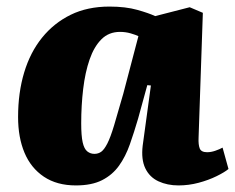

<svg xmlns="http://www.w3.org/2000/svg" viewBox="-20 -550 715 584"><path d="M584 -131Q583 -110 587.5 -98.5Q592 -87 610 -87Q622 -87 635 -91.5Q648 -96 657 -101L675 -36Q663 -26 638.5 -14Q614 -2 584 6Q554 14 523 14Q489 14 462 1.5Q435 -11 422 -38Q409 -65 414 -107L439 -290L428 -291L400 -189Q388 -148 375 -111Q362 -74 342 -46Q322 -18 290.5 -2Q259 14 211 14Q153 14 113.5 -12.5Q74 -39 54.5 -85.5Q35 -132 35 -194Q35 -268 53.5 -329.5Q72 -391 108 -435.5Q144 -480 195 -505Q246 -530 313 -530Q362 -530 397.5 -520Q433 -510 452 -501L557 -528L597 -511ZM267 -82Q279 -82 288 -88.5Q297 -95 306.5 -113.5Q316 -132 327 -168.5Q338 -205 355 -265L401 -440Q393 -444 377.5 -448.5Q362 -453 345 -453Q311 -453 288.5 -430.5Q266 -408 252.5 -369Q239 -330 233 -279.5Q227 -229 227 -175Q227 -137 231.5 -117Q236 -97 245.5 -89.5Q255 -82 267 -82Z"/></svg>

Font: Literata 18pt ExtraBold
Style: Italic
Weight: 800
Italic angle: -2°
Designer: Latin by Veronika Burian and Jose Scaglione. Greek by Irene Vlachou. Cyrillic by Vera Evstafieva
Foundry: TypeTogether
Version: Version 3.103;gftools[0.9.29]